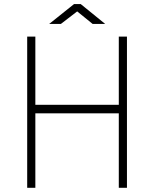

<svg xmlns="http://www.w3.org/2000/svg" viewBox="-20 -898 737 918"><path d="M149 -356V0H110V-723H149V-397H548V-723H587V0H548V-356ZM349 -843.5 271 -783.5H215L334 -878.5H366L483 -783.5H423Z"/></svg>

Font: Public Sans VF
Style: Regular
Weight: 400
Designer: Pablo Impallari, Rodrigo Fuenzalida (Modified by Dan O. Williams and USWDS)
Version: Version 1.003